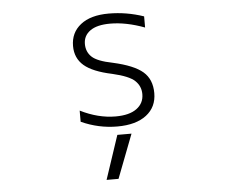

<svg xmlns="http://www.w3.org/2000/svg" viewBox="-54 -597 1109 922"><g transform="rotate(-5 500.0 -135.5)"><path d="M493.2 50.8H561.5L480.5 261.7H422.9ZM687.5 -133.8Q687.5 -66.4 637.2 -27.8Q586.9 10.7 497.1 10.7Q407.2 10.7 323.2 -27.3V-81.1Q409.2 -38.1 493.2 -38.1Q559.6 -38.1 594.7 -64Q629.9 -89.8 629.9 -133.8Q629.9 -171.9 602.5 -198.2Q575.2 -224.6 494.1 -243.2Q401.4 -262.7 359.9 -298.3Q318.4 -334 318.4 -392.6Q318.4 -457 366.7 -495.1Q415 -533.2 502 -533.2Q587.9 -533.2 670.9 -504.9V-451.2Q582 -484.4 504.9 -484.4Q441.4 -484.4 408.7 -460.9Q376 -437.5 376 -397.5Q376 -359.4 401.9 -335Q427.7 -310.5 502 -295.9Q602.5 -273.4 645 -236.8Q687.5 -200.2 687.5 -133.8Z"/></g></svg>

Font: GenEi Gothic M Light
Style: Regular
Weight: 300
Designer: o_tamon (Modified); [Source Han Sans]
Ryoko NISHIZUKA  (kana & ideographs); Paul D. Hunt (Latin, Greek & Cyrillic); Wenl
Version: Version 1.1a;Original Version 1.004